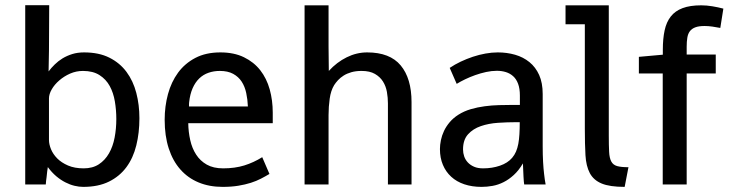

<svg xmlns="http://www.w3.org/2000/svg" viewBox="-20 -710 2804 739"><path d="M77.1 -689.9H169.4L168.5 -516.1L167 -435.1Q177.2 -448.7 190.7 -461.9Q204.1 -475.1 220.9 -485.4Q237.8 -495.6 258.3 -502Q278.8 -508.3 303.7 -508.3Q360.8 -508.3 401.1 -488Q441.4 -467.8 467 -433.1Q492.7 -398.4 504.6 -352.5Q516.6 -306.6 516.6 -254.9Q516.6 -198.7 504.6 -150.4Q492.7 -102.1 466.6 -66.7Q440.4 -31.2 399.4 -11Q358.4 9.3 300.3 9.3Q284.2 9.3 266.8 5.1Q249.5 1 231.7 -8.1Q213.9 -17.1 196.5 -31.7Q179.2 -46.4 164.1 -66.9Q163.1 -60.5 161.6 -49.6Q160.2 -38.6 159.2 -27.3Q157.2 -14.6 156.2 0H77.1ZM168.5 -171.4Q168.5 -154.8 176.3 -135.7Q184.1 -116.7 200.2 -100.3Q216.3 -84 241.7 -73Q267.1 -62 302.2 -62Q336.4 -62 360.4 -77.6Q384.3 -93.3 399.4 -119.6Q414.6 -146 421.1 -180.2Q427.7 -214.4 427.7 -252Q427.7 -286.1 422.1 -319.6Q416.5 -353 402.3 -378.9Q388.2 -404.8 363 -420.9Q337.9 -437 299.3 -437Q273.4 -437 250 -426.8Q226.6 -416.5 208.3 -400.6Q189.9 -384.8 179.2 -366.2Q168.5 -347.7 168.5 -331.1Z M1017.1 -40.5Q1001.5 -31.2 984.1 -22.2Q966.8 -13.2 945.3 -6.3Q923.8 0.5 897.2 4.9Q870.6 9.3 836.9 9.3Q785.6 9.3 744.4 -7.8Q703.1 -24.9 674.1 -57.9Q645 -90.8 629.4 -138.9Q613.8 -187 613.8 -249Q613.8 -300.8 626.5 -347.7Q639.2 -394.5 665.3 -430.2Q691.4 -465.8 731.9 -487.1Q772.5 -508.3 828.1 -508.3Q880.9 -508.3 918.9 -489.7Q957 -471.2 981.7 -439.7Q1006.3 -408.2 1018.1 -366Q1029.8 -323.7 1029.8 -276.4V-235.8H704.6Q705.1 -202.1 712.2 -170.7Q719.2 -139.2 734.9 -115Q750.5 -90.8 775.9 -76.4Q801.3 -62 838.9 -62Q883.8 -62 920.2 -73.2Q956.5 -84.5 989.3 -105ZM826.2 -437Q802.7 -437 782.5 -429.9Q762.2 -422.9 746.8 -408Q731.4 -393.1 721.4 -370.4Q711.4 -347.7 708 -316.4Q707.5 -314 707.5 -309.6Q707.5 -305.2 707.5 -300.3H934.1Q933.1 -327.1 927.7 -352.1Q922.4 -377 910.2 -395.8Q897.9 -414.6 877.4 -425.8Q856.9 -437 826.2 -437Z M1152.3 0V-689.5H1244.6V-531.2L1245.6 -437Q1276.4 -470.7 1314.5 -489.5Q1352.5 -508.3 1393.1 -508.3Q1480.5 -508.3 1522.2 -458.3Q1564 -408.2 1564 -316.9V0H1473.1V-312Q1473.1 -334 1469.2 -356.2Q1465.3 -378.4 1454.1 -396.2Q1442.9 -414.1 1423.1 -425.5Q1403.3 -437 1371.6 -437Q1349.6 -437 1332.5 -432.1Q1315.4 -427.2 1302.7 -419.2Q1290 -411.1 1281 -401.4Q1272 -391.6 1266.1 -382.3Q1253.4 -361.3 1249 -330.3Q1244.6 -299.3 1244.6 -267.1V0Z M1710.9 -448.7Q1730.5 -461.9 1753.2 -472.7Q1775.9 -483.4 1800 -491.5Q1824.2 -499.5 1848.6 -503.9Q1873 -508.3 1896 -508.3Q1931.2 -508.3 1962.6 -499.3Q1994.1 -490.2 2017.8 -470.9Q2041.5 -451.7 2055.2 -421.4Q2068.8 -391.1 2068.8 -348.1V-147Q2068.8 -113.8 2070.3 -86.9Q2071.8 -60.1 2074.2 -40.5Q2076.7 -17.6 2080.1 0H1997.6Q1996.1 -8.3 1994.9 -30.8Q1993.7 -53.2 1992.7 -81.1Q1976.6 -53.7 1957.5 -36.4Q1938.5 -19 1918 -8.8Q1897.5 1.5 1876 5.4Q1854.5 9.3 1833.5 9.3Q1796.9 9.3 1767.1 -0.7Q1737.3 -10.7 1716.6 -29.8Q1695.8 -48.8 1684.6 -75.7Q1673.3 -102.5 1673.3 -136.2Q1673.3 -152.3 1677 -170.4Q1680.7 -188.5 1689 -206.1Q1697.3 -223.6 1710.9 -239.7Q1724.6 -255.9 1744.6 -268.6Q1766.1 -282.2 1792 -289.8Q1817.9 -297.4 1845.5 -301Q1873 -304.7 1900.9 -305.4Q1928.7 -306.2 1954.6 -306.2H1981V-342.3Q1981 -369.1 1974.1 -387.5Q1967.3 -405.8 1955.1 -416.7Q1942.9 -427.7 1926.8 -432.6Q1910.6 -437.5 1892.6 -437.5Q1872.6 -437.5 1851.1 -432.9Q1829.6 -428.2 1809.1 -420.9Q1788.6 -413.6 1770.3 -404.8Q1752 -396 1737.8 -387.2ZM1951.2 -102.5Q1960.4 -113.3 1966.1 -126.5Q1971.7 -139.6 1974.9 -156.2Q1978 -172.9 1979.2 -193.4Q1980.5 -213.9 1980.5 -239.7H1966.3Q1932.6 -239.7 1896.7 -237.3Q1860.8 -234.9 1830.8 -224.6Q1800.8 -214.4 1781.5 -193.1Q1762.2 -171.9 1762.2 -134.8Q1762.2 -121.1 1766.6 -108.2Q1771 -95.2 1780.5 -85Q1790 -74.7 1804.4 -68.4Q1818.8 -62 1839.4 -62Q1874.5 -62 1904.3 -72.3Q1934.1 -82.5 1951.2 -102.5Z M2384.3 9.3Q2326.7 9.3 2295.7 -3.7Q2264.6 -16.6 2250.2 -43.7Q2235.8 -70.8 2233.4 -113Q2231 -155.3 2231 -213.9V-616.7H2156.7V-689.5H2323.2V-188.5Q2323.2 -149.4 2324.5 -125.5Q2325.7 -101.6 2332.8 -88.4Q2339.8 -75.2 2355.2 -70.8Q2370.6 -66.4 2398.9 -66.4L2384.3 9.3Z M2734.9 -427.2H2623V0H2530.8V-427.2H2439V-491.2L2531.2 -499.5V-518.6Q2531.2 -561 2538.1 -593Q2544.9 -625 2561.8 -646.5Q2578.6 -668 2607.2 -678.7Q2635.7 -689.5 2679.2 -689.5Q2699.7 -689.5 2721.9 -685.8Q2744.1 -682.1 2764.2 -676.8L2752.4 -602.5Q2737.3 -605.5 2721.7 -607.7Q2706.1 -609.9 2691.9 -609.9Q2669.4 -609.9 2656 -604.7Q2642.6 -599.6 2635.3 -589.8Q2627.9 -580.1 2625.5 -564.9Q2623 -549.8 2623 -530.3V-500H2734.9Z"/></svg>

Font: Shanti
Style: Regular
Weight: 400
Designer: vernon adams
Foundry: vernon adams
Version: Version 1.000